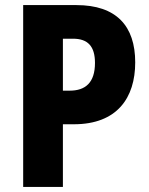

<svg xmlns="http://www.w3.org/2000/svg" viewBox="-20 -734 584 754"><path d="M280 -714H71V0H227V-246H270C440 -246 511 -350 511 -489C511 -632 437 -714 280 -714ZM267 -582C325 -582 353 -552 353 -487C353 -409 315 -378 254 -378H227V-582Z"/></svg>

Font: Noto Sans Gurmukhi Condensed ExtraBold
Style: Regular
Weight: 800
Width: 3
Designer: Jelle Bosma - Monotype Design Team
Foundry: Monotype Imaging Inc.
Version: Version 2.004